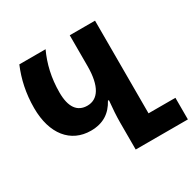

<svg xmlns="http://www.w3.org/2000/svg" viewBox="-157 -876 1046 1039"><g transform="rotate(-30 366.0 -357.0)"><path d="M404 0H730V-135H562V-714H404V-522C404 -395 363 -336 297 -336C235 -336 201 -381 201 -473C201 -564 220 -643 253 -714H89C58 -641 40 -560 40 -469C40 -306 121 -209 246 -209C323 -209 373 -243 406 -304H412C407 -253 404 -208 404 -168Z"/></g></svg>

Font: Noto Sans Georgian Condensed ExtraBold
Style: Regular
Weight: 800
Width: 3
Designer: Monotype Design Team, Akaki Razmadze
Foundry: Google LLC
Version: Version 2.005